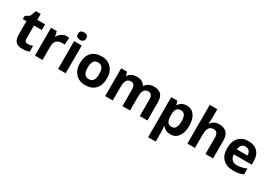

<svg xmlns="http://www.w3.org/2000/svg" viewBox="29 -1703 4148 2938"><g transform="rotate(30 2103.5 -234.0)"><path d="M218.8 -153.8Q218.8 -126 234.4 -112.1Q250 -98.1 277.3 -98.1Q313.5 -98.1 361.8 -113.3V-13.7Q312 8.8 238.8 8.8Q159.2 8.8 122.1 -31.2Q85 -71.3 85 -153.8V-390.6H20.5V-447.3L94.2 -492.2L133.3 -595.7H218.8V-491.2H356.4V-390.6H218.8Z M588.9 -408.7Q612.3 -450.7 651.4 -475.6Q690.4 -500.5 735.4 -500.5Q760.7 -500.5 780.3 -496.6L770.5 -371.1Q753.9 -375.5 731 -375.5Q666.5 -375.5 630.6 -342.5Q594.7 -309.6 594.7 -250V0H460.9V-491.2H562.5L582 -408.7Z M937 -552.2Q863.8 -552.2 863.8 -618.2Q863.8 -683.6 937 -683.6Q1009.8 -683.6 1009.8 -618.2Q1009.8 -586.4 991.2 -569.3Q972.7 -552.2 937 -552.2ZM1003.4 -491.2V0H869.6V-491.2Z M1353.5 -500.5Q1460.4 -502 1526.4 -431.9Q1592.3 -361.8 1590.3 -246.6Q1590.3 -126.5 1526.9 -58.6Q1463.9 8.8 1351.1 8.8Q1244.1 9.8 1178.5 -60.5Q1112.8 -130.9 1114.3 -246.6Q1114.3 -366.7 1176.8 -433.6Q1239.7 -500.5 1353.5 -500.5ZM1251 -246.6Q1251 -171.9 1275.4 -135.3Q1299.8 -98.6 1352.5 -98.6Q1405.3 -98.6 1429.4 -135.3Q1453.6 -171.9 1453.6 -246.6Q1453.6 -320.8 1429.4 -356.7Q1405.3 -392.6 1352.1 -392.6Q1298.8 -392.6 1274.9 -356.7Q1251 -320.8 1251 -246.6Z M2141.1 -246.6V0H2006.8V-287.1Q2006.8 -340.8 1988.8 -366.9Q1970.7 -393.1 1933.1 -393.1Q1881.8 -393.1 1858.4 -355.5Q1835 -318.4 1835 -231V0H1701.2V-491.2H1803.7L1821.8 -428.2H1829.1Q1848.6 -462.4 1886 -481.4Q1923.3 -500.5 1971.7 -500.5Q2082.5 -500.5 2121.1 -428.2H2133.3Q2152.3 -462.9 2190.9 -481.7Q2229.5 -500.5 2278.3 -500.5Q2363.3 -500.5 2405.3 -457Q2447.3 -413.6 2447.3 -320.3V0H2313V-287.1Q2313 -340.8 2294.9 -366.9Q2276.9 -393.1 2239.3 -393.1Q2189.5 -393.1 2165.3 -357.7Q2141.1 -322.3 2141.1 -246.6Z M2907.2 -248Q2907.2 -321.3 2884.8 -357.2Q2862.3 -393.1 2815.4 -393.1Q2765.6 -393.1 2742.7 -362.3Q2719.7 -331.5 2718.8 -261.7V-247.6Q2718.8 -168.9 2742.2 -134.3Q2765.6 -99.6 2816.9 -99.6Q2907.2 -99.6 2907.2 -248ZM3043.9 -246.6Q3044.4 -128.9 2992.7 -59.3Q2940.9 10.3 2855 8.8Q2767.6 8.8 2718.8 -54.2H2711.9Q2718.8 9.8 2718.8 17.1V216.3H2585V-491.2H2693.8L2712.9 -427.7H2718.8Q2766.6 -500.5 2858.4 -500.5Q2945.3 -500.5 2994.6 -433.1Q3043.9 -366.2 3043.9 -246.6Z M3607.9 -320.3V0H3473.6V-287.1Q3473.6 -393.1 3394.5 -393.1Q3338.4 -393.1 3313.2 -355Q3288.1 -316.9 3288.1 -231V0H3154.3V-683.6H3288.1V-544.4Q3288.1 -528.3 3285.2 -467.8L3282.2 -428.2H3289.1Q3333.5 -500.5 3431.6 -500.5Q3517.6 -500.5 3562.7 -454.1Q3607.9 -407.7 3607.9 -320.3Z M4065.4 0Q4024.9 8.8 3967.8 8.8Q3849.1 8.8 3782.2 -56.6Q3715.8 -121.6 3715.8 -242.2Q3715.8 -365.7 3777.3 -433.1Q3839.8 -500.5 3948.2 -500.5Q4052.2 -500.5 4110.4 -440.9Q4168.5 -381.3 4168.5 -277.3V-212.4H3851.6Q3853.5 -154.8 3885.5 -122.8Q3917.5 -90.8 3974.1 -90.8Q4058.6 -90.8 4140.6 -129.4V-25.9Q4104.5 -7.8 4065.4 0ZM4042.5 -301.3Q4042 -350.6 4017.1 -377.9Q3992.2 -405.3 3949.2 -405.3Q3906.7 -405.3 3882.3 -378.2Q3857.9 -351.1 3854.5 -301.3Z"/></g></svg>

Font: Khula Bold
Style: Regular
Weight: 700
Designer: Erin McLaughlin, Steve Matteson
Version: Version 1.000;PS 1.0;hotconv 1.0.72;makeotf.lib2.5.5900